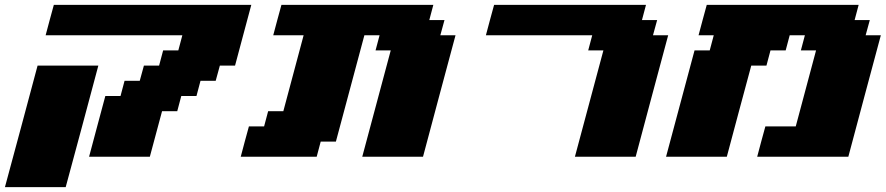

<svg xmlns="http://www.w3.org/2000/svg" viewBox="-54 -645 3644 790"><path d="M-33.7 125H216.3Q238.8 42 283.7 -124.8Q328.6 -291.5 350.6 -375H100.6Q78.6 -292 33.7 -125Q-11.2 42 -33.7 125ZM312.5 0H562.5L612.8 -187.5H675.3L691.9 -250H754.4L771 -312.5H833.5L850.6 -375H913.1Q924.3 -416.5 946.5 -500Q968.8 -583.5 980 -625H167.5Q161.6 -604 150.4 -562.3Q139.2 -520.5 133.8 -500H696.3L679.7 -437.5H617.2L600.6 -375H538.1L521 -312.5H458.5L441.9 -250H379.4Q368.2 -208.5 345.9 -125.2Q323.7 -42 312.5 0Z M1436.5 0H1686.5Q1708.5 -83 1753.2 -250Q1797.9 -417 1820.3 -500H1757.8L1774.9 -562.5H1712.4L1729 -625H1104Q1098.1 -604 1086.9 -562.3Q1075.7 -520.5 1070.3 -500H1195.3L1111.8 -187.5H1049.3L1032.7 -125H970.2Q964.4 -104 953.1 -62.5Q941.9 -21 936.5 0H1249L1265.6 -62.5H1328.1L1445.3 -500H1507.8L1491.2 -437.5H1553.7Z M2311.5 0H2561.5Q2583.5 -83 2628.2 -250Q2672.9 -417 2695.3 -500H2632.8L2649.9 -562.5H2587.4L2604 -625H1979Q1973.1 -604 1961.9 -562.3Q1950.7 -520.5 1945.3 -500H2382.8L2366.2 -437.5H2428.7Z M3061.5 0H3436.5Q3458.5 -83 3503.2 -250Q3547.9 -417 3570.3 -500H3507.8L3524.9 -562.5H3462.4L3479 -625H2854Q2848.1 -604 2836.9 -562.3Q2825.7 -520.5 2820.3 -500H2882.8L2866.2 -437.5H2803.7L2686.5 0H2936.5Q2953.1 -62.5 2986.6 -187.5Q3020 -312.5 3037.1 -375H3099.6L3116.2 -437.5H3178.7L3195.3 -500H3257.8L3241.2 -437.5H3303.7L3220.2 -125H3095.2Q3089.4 -104 3078.1 -62.5Q3066.9 -21 3061.5 0Z"/></svg>

Font: Faithful 32x
Style: BoldOblique
Weight: 400
Foundry: Faithful Resource Pack
Version: Version 1.0; January 27, 2023